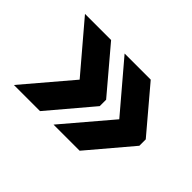

<svg xmlns="http://www.w3.org/2000/svg" viewBox="-82 -658 764 764"><g transform="rotate(45 300.0 -276.0)"><path d="M261 -76 431 -276 261 -476H408L562 -294V-258L408 -76ZM38 -76 208 -276 38 -476H185L339 -294V-258L185 -76Z"/></g></svg>

Font: Geist Mono ExtraBold
Style: Regular
Weight: 800
Monospace: yes
Designer: Basement.studio, Andrés Briganti, Mateo Zaragoza
Foundry: Basement.studio, Vercel, Andrés Briganti, Guido Ferreyra, Mateo Zaragoza
Version: Version 1.500; ttfautohint (v1.8.4.7-5d5b)